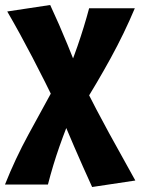

<svg xmlns="http://www.w3.org/2000/svg" viewBox="-27 -460 566 769"><path d="M342 289Q305 208 270 127Q235 46 201 -35Q154 -132 103 -230Q52 -328 2 -414L174 -440Q210 -363 243.5 -281Q277 -199 308 -121Q360 -18 409.5 72.5Q459 163 515 263ZM-7 279Q34 176 86.5 79.5Q139 -17 195 -119L270 -25Q237 53 211 127Q185 201 165 279ZM299 -28 224 -124Q257 -199 283.5 -275.5Q310 -352 330 -427H513Q471 -327 416.5 -227.5Q362 -128 299 -28Z"/></svg>

Font: Ysabeau Office Black
Style: Regular
Weight: 900
Designer: Christian Thalmann (Catharsis Fonts)
Version: Version 2.001;gftools[0.9.30]; featfreeze: tnum,lnum,ss02